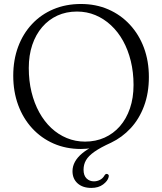

<svg xmlns="http://www.w3.org/2000/svg" viewBox="-20 -733 814 964"><path d="M386.5 -713Q461.5 -713 524 -685.8Q586.5 -658.5 632.2 -609Q678 -559.5 702.8 -492.8Q727.5 -426 727.5 -346.5Q727.5 -265.5 703.2 -200.5Q679 -135.5 636 -89.2Q593 -43 537.5 -16.5Q484.5 7.5 454.2 28.8Q424 50 411.8 71.5Q399.5 93 399.5 119Q399.5 148 414.5 162.8Q429.5 177.5 451.5 177.5Q467.5 177.5 482 170Q496.5 162.5 504.5 148Q508 143 510.8 141.2Q513.5 139.5 518 140.5Q521.5 141 524.5 144.8Q527.5 148.5 525.5 156Q521 175.5 497.8 193Q474.5 210.5 438.5 210.5Q395 210.5 369.5 187.5Q344 164.5 344 126.5Q344 102 356.2 79.5Q368.5 57 392.5 37Q416.5 17 452 -0.5L448.5 10Q427.5 12.5 413.2 13.8Q399 15 386 15Q311.5 15 249.2 -12.2Q187 -39.5 141.5 -89Q96 -138.5 71.2 -205.8Q46.5 -273 46.5 -353Q46.5 -432 71 -498Q95.5 -564 140.8 -612.2Q186 -660.5 248.5 -686.8Q311 -713 386.5 -713ZM650.5 -306.5Q650.5 -370 636.8 -426.2Q623 -482.5 597.8 -528Q572.5 -573.5 537.2 -606.2Q502 -639 459 -657Q416 -675 366.5 -675Q312.5 -675 268.2 -654.8Q224 -634.5 191.8 -597Q159.5 -559.5 142 -507.5Q124.5 -455.5 124.5 -391.5Q124.5 -327 138.2 -270.8Q152 -214.5 177.2 -168.8Q202.5 -123 237.5 -90.2Q272.5 -57.5 315.5 -39.8Q358.5 -22 407 -22Q460.5 -22 505 -42Q549.5 -62 582 -99.2Q614.5 -136.5 632.5 -189Q650.5 -241.5 650.5 -306.5Z"/></svg>

Font: Fraunces 48pt Soft Wonky Light
Style: Regular
Weight: 300
Version: Version 1.000;[b76b70a41]